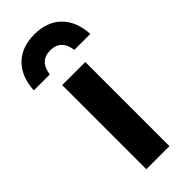

<svg xmlns="http://www.w3.org/2000/svg" viewBox="-301 -854 894 894"><g transform="rotate(-45 146.0 -406.5)"><path d="M71 -554H223V0H71ZM146 -813Q229 -813 278 -765Q327 -717 332 -630H227Q216 -708 146 -708Q76 -708 65 -630H-40Q-35 -717 14 -765Q63 -813 146 -813Z"/></g></svg>

Font: Application
Style: Bold
Weight: 700
Designer: Wei Huang
Foundry: Wei Huang
Version: Version 0.012